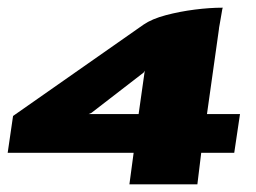

<svg xmlns="http://www.w3.org/2000/svg" viewBox="-22 -480 666 500"><path d="M315 0 326 -82H-2L12 -178L352 -416Q374 -431 410 -440.5Q446 -450 485 -455Q524 -460 558 -460Q557 -458 555 -445Q553 -432 550.5 -419Q548 -406 548 -403L517 -183H603L588 -82H502L492 0ZM209 -183H339L355 -296L352 -291L216 -186Z"/></svg>

Font: Genos Thin ExtraBold
Style: Italic
Weight: 800
Italic angle: -8°
Version: Version 1.010